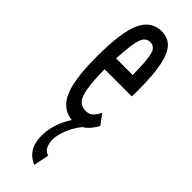

<svg xmlns="http://www.w3.org/2000/svg" viewBox="-240 -485 730 730"><g transform="rotate(45 125.0 -120.0)"><path d="M135 10Q77 10 49 -43.5Q21 -97 21 -227Q21 -361 47 -416Q73 -471 128 -471Q160 -471 181 -450.5Q202 -430 212.5 -381Q223 -332 223 -246Q223 -236 223 -229.5Q223 -223 222 -215H76Q77 -151 83 -115.5Q89 -80 102 -66Q115 -52 137 -52Q157 -52 168 -63.5Q179 -75 187 -92L217 -51Q203 -24 182.5 -7Q162 10 135 10ZM78 -275H167Q167 -349 159.5 -380Q152 -411 126 -411Q102 -411 92 -383Q82 -355 78 -275ZM157 169 144 231Q116 220 100.5 195.5Q85 171 85 133Q85 94 101 54Q117 14 148 -20L172 0Q150 27 137.5 58.5Q125 90 125 114Q125 134 132.5 149Q140 164 157 169Z"/></g></svg>

Font: Inconsolata UltraCondensed Medium
Style: Regular
Weight: 500
Width: 1
Monospace: yes
Designer: Raph Levien, Cyreal, Brenton Simpson
Foundry: Raph Levien, Cyreal, Google
Version: Version 3.001; ttfautohint (v1.8.2.53-6de2)